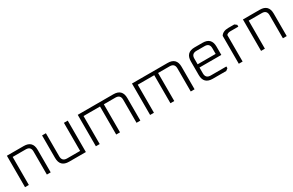

<svg xmlns="http://www.w3.org/2000/svg" viewBox="143 -1629 4189 2741"><g transform="rotate(-30 2237.5 -259.0)"><path d="M82 0V-518H359Q505 -518 505 -371V0H442V-381Q442 -462 361 -462H145V0Z M662 -147V-518H725V-137Q725 -55 807 -55H1022V-518H1085V0H809Q662 0 662 -147Z M1250 0V-518H1837Q1983 -518 1983 -371V0H1920V-381Q1920 -462 1839 -462H1648V0H1585V-462H1313V0Z M2144 0V-518H2731Q2877 -518 2877 -371V0H2814V-381Q2814 -462 2733 -462H2542V0H2479V-462H2207V0Z M3030 -147V-371Q3030 -518 3177 -518H3307Q3453 -518 3453 -371V-234H3093V-137Q3093 -55 3175 -55H3433V-26L3399 0H3177Q3030 0 3030 -147ZM3093 -287H3390V-381Q3390 -462 3309 -462H3175Q3093 -462 3093 -381Z M3606 0V-460Q3641 -518 3733 -518H3831L3865 -492V-462H3736Q3690 -462 3669 -437V0Z M3973 0V-518H4250Q4396 -518 4396 -371V0H4333V-381Q4333 -462 4252 -462H4036V0Z"/></g></svg>

Font: Oxanium ExtraLight Light
Style: Regular
Weight: 300
Version: Version 2.000